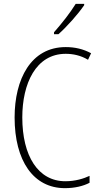

<svg xmlns="http://www.w3.org/2000/svg" viewBox="-20 -969 520 999"><path d="M418 -942V-949H374C344 -901 304 -850 261 -801V-791H284C327 -829 386 -895 418 -942ZM322 -689C359 -689 400 -681 438 -658L454 -692C413 -714 370 -724 322 -724C140 -724 56 -556 56 -358C56 -132 154 10 318 10C369 10 414 -1 446 -18V-54C416 -40 373 -26 320 -26C178 -26 96 -158 96 -358C96 -533 166 -689 322 -689Z"/></svg>

Font: Noto Sans Myanmar Condensed ExtraLight
Style: Regular
Weight: 200
Width: 3
Designer: Monotype Design Team
Foundry: Monotype Imaging Inc.
Version: Version 2.107